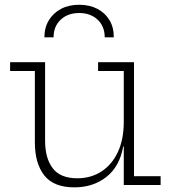

<svg xmlns="http://www.w3.org/2000/svg" viewBox="-20 -796 740 826"><path d="M469.5 -635.5H430.5Q430.5 -682.5 400 -711.2Q369.5 -740 320.5 -740Q271.5 -740 241 -711.2Q210.5 -682.5 210.5 -635.5H171Q171 -677 190 -708.5Q209 -740 242.5 -757.8Q276 -775.5 320.5 -775.5Q365 -775.5 398.8 -758Q432.5 -740.5 451.2 -709Q470 -677.5 469.5 -635.5ZM512.5 -490.5H402V-528.5H556.5V-38H671V0H512.5ZM174 -528.5V-190.5Q174 -115.5 206.8 -72.2Q239.5 -29 312.5 -29Q371 -29 416.2 -58.2Q461.5 -87.5 487 -141.8Q512.5 -196 512.5 -272.5L525 -166H510Q495 -80 438 -35Q381 10 300 10Q211 10 170.5 -41.5Q130 -93 130 -183.5V-490.5H23.5V-528.5Z"/></svg>

Font: Hepta Slab Light
Style: Regular
Weight: 300
Designer: Michael LaGattuta
Foundry: Michael LaGattuta
Version: Version 1.102